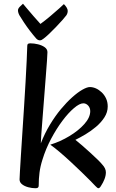

<svg xmlns="http://www.w3.org/2000/svg" viewBox="-20 -986 618 1019"><path d="M168.3 13Q149.7 13 129.9 7.7Q110 2.4 96.9 -8Q83.8 -18.3 83.8 -33.8Q83.8 -40.9 85.8 -75.8Q87.8 -110.6 91.2 -164.8Q94.5 -218.9 98.9 -284.3Q103.2 -349.6 107.6 -418Q111.9 -486.4 115.6 -549.6Q119.3 -612.9 121.6 -663.4Q124 -713.9 124.7 -742.1Q124.7 -749.2 127.9 -752.6Q131.1 -756 141.1 -756Q161.4 -756 182.1 -750.8Q202.8 -745.7 217.3 -735.4Q231.8 -725 231.8 -709.2Q231.8 -700.7 229.4 -664.4Q227.1 -628 222.7 -575.8Q218.4 -523.6 214.2 -466.4Q210 -409.2 205.7 -357.6Q201.3 -305.9 199 -269.7Q196.6 -233.5 196.6 -225.2Q217.3 -278.4 245.2 -324.5Q273 -370.5 303.5 -407.1Q334 -443.7 363.6 -470Q393.1 -496.4 417.7 -510.2Q442.3 -524 456.9 -524Q472.9 -524 489.2 -516.8Q505.4 -509.5 519.8 -495.9Q534.2 -482.2 542.9 -463.4Q551.7 -444.7 551.7 -420.7Q551.7 -390.5 534.2 -363.1Q516.6 -335.8 489.6 -313Q462.5 -290.2 433 -272.6Q403.4 -255.1 380.1 -243.8Q395 -232.2 415.4 -214.5Q435.8 -196.9 457.1 -177.4Q478.4 -157.9 496.3 -140.7Q514.2 -123.5 523.5 -111.8Q532.8 -101.8 537.3 -91.7Q541.9 -81.6 541.9 -71.5Q541.9 -53.7 534.5 -35Q527.1 -16.3 517.1 -1.2Q509.3 13 502.1 13Q497.2 13 486.2 1.2Q479.9 -5.8 460 -26Q440.2 -46.1 412.7 -72.7Q385.2 -99.2 354.8 -127.5Q324.3 -155.7 295.9 -179.8Q267.4 -203.8 246.9 -218.2Q300.1 -234.5 348.7 -263.9Q397.4 -293.3 428.1 -328.1Q458.9 -362.9 458.9 -396.2Q458.9 -413.6 447.9 -425.7Q436.8 -437.7 422.3 -437.7Q402.5 -437.7 372.7 -412.4Q342.9 -387.2 311.1 -344.8Q279.4 -302.5 251 -249Q222.7 -195.5 205.5 -139.3Q193.9 -103.3 189.7 -70Q185.4 -36.8 185.4 -0.9Q185.4 6.2 181.7 9.6Q177.9 13 168.3 13ZM191.4 -772Q186.9 -772 182.7 -773.8Q178.4 -775.5 172.9 -780.8Q156.4 -799.5 139 -822.2Q121.7 -844.9 107.2 -866.8Q92.7 -888.7 83.9 -903.4Q80.2 -909.7 77.8 -917Q75.4 -924.4 75.4 -931.4Q75.4 -940 84.8 -949.9Q94.2 -959.7 102 -966.2Q104.9 -963 120.9 -943.6Q136.9 -924.2 157.9 -900.3Q178.9 -876.4 194.6 -859Q219.9 -877.4 247.2 -900.5Q274.4 -923.6 295 -941.9Q315.5 -960.3 319 -964.2Q326.6 -956.9 332.9 -947.4Q339.3 -937.8 339.3 -927.1Q339.3 -921.9 337.6 -916.2Q336 -910.5 332.1 -904.6Q326.8 -897 311.5 -879.8Q296.2 -862.6 276.7 -842.2Q257.2 -821.8 239.4 -805.1Q221.5 -788.3 211.1 -780.8Q204.3 -775.5 200.5 -773.8Q196.6 -772 191.4 -772Z"/></svg>

Font: Briem Hand Thin
Style: Regular
Weight: 100
Designer: Gunnlaugur SE Briem, Eben Sorkin
Foundry: Sorkin Type Co.
Version: Version 1.003